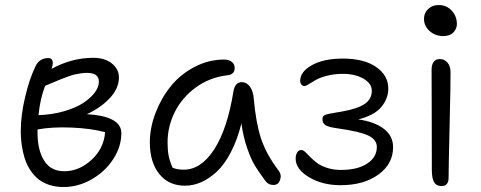

<svg xmlns="http://www.w3.org/2000/svg" viewBox="-20 -732 1921 767"><path d="M233.9 15.1Q204.1 15.1 179.2 7.3Q154.3 -0.5 137 -13.4Q119.6 -26.4 106.2 -44.9Q92.8 -63.5 84.7 -83Q76.7 -102.5 71.8 -125.5Q66.9 -148.4 64.9 -168.2Q63 -188 63 -209Q63 -272 80.6 -345.5Q98.1 -418.9 122.1 -467.8Q137.7 -500 172.9 -500Q190.9 -500 190.9 -480Q190.9 -471.7 186 -457Q266.6 -501 352.1 -501Q399.9 -501 427.5 -478Q455.1 -455.1 455.1 -422.9Q455.1 -379.4 419.2 -340.6Q383.3 -301.8 327.1 -275.9Q464.8 -267.6 464.8 -200.2Q464.8 -146.5 432.4 -96.4Q399.9 -46.4 346.2 -15.6Q292.5 15.1 233.9 15.1ZM327.1 -440.9Q314.9 -440.9 301.3 -438.7Q287.6 -436.5 277.6 -434.3Q267.6 -432.1 249.8 -425.5Q231.9 -418.9 223.9 -415.8Q215.8 -412.6 192.4 -402.6Q168.9 -392.6 160.2 -389.2Q140.1 -336.4 133.8 -272Q188.5 -273.9 235.1 -287.4Q281.7 -300.8 311.5 -320.1Q341.3 -339.4 358.2 -361.8Q375 -384.3 375 -405.8Q375 -440.9 327.1 -440.9ZM129.9 -202.1Q129.9 -132.3 156.5 -90.1Q183.1 -47.9 236.8 -47.9Q295.9 -47.9 345.5 -93.3Q395 -138.7 399.9 -204.1Q342.8 -219.2 265.6 -222.4Q188.5 -225.6 129.9 -214.8Z M718.8 9.8Q653.8 9.8 616.2 -37.1Q578.6 -84 578.6 -163.1Q578.6 -221.7 601.3 -281Q624 -340.3 662.4 -387.7Q700.7 -435.1 757.1 -464.6Q813.5 -494.1 875.5 -494.1Q894 -494.1 905.8 -485.1Q917.5 -476.1 917.5 -460Q917.5 -434.1 887.7 -431.2Q817.4 -422.9 762.2 -382.6Q707 -342.3 678.2 -284.4Q649.4 -226.6 649.4 -163.1Q649.4 -133.8 653.3 -112.3Q657.2 -90.8 668.5 -63Q684.1 -54.2 714.4 -54.2Q783.2 -54.2 835.7 -135.3Q888.2 -216.3 912.6 -367.2Q918.9 -403.8 945.8 -403.8Q965.3 -403.8 978.5 -385.7Q991.7 -367.7 993.7 -337.9Q1002.4 -240.2 1022.9 -178.2Q1043.5 -116.2 1092.8 -50.8Q1106 -33.7 1098.9 -13.4Q1091.8 6.8 1073.7 6.8Q1060.5 6.8 1052.5 2Q1044.4 -2.9 1036.6 -14.2Q1012.2 -47.4 997.6 -71.5Q982.9 -95.7 967.5 -139.9Q952.1 -184.1 944.3 -238.8Q928.2 -173.8 902.6 -124.5Q877 -75.2 846.4 -46.6Q815.9 -18.1 783.9 -4.2Q752 9.8 718.8 9.8Z M1340.3 7.8Q1267.6 7.8 1214.4 -24.2Q1161.1 -56.2 1161.1 -98.1Q1161.1 -112.8 1167 -122.8Q1172.9 -132.8 1184.1 -132.8Q1190.9 -132.8 1199.7 -124.5Q1208.5 -116.2 1219.7 -104.5Q1231 -92.8 1246.1 -81.3Q1261.2 -69.8 1286.4 -61.5Q1311.5 -53.2 1342.3 -53.2Q1408.2 -53.2 1446.8 -78.6Q1485.4 -104 1485.4 -145Q1485.4 -173.8 1451.9 -190.2Q1418.5 -206.5 1329.1 -219.2Q1292.5 -224.1 1280.3 -231.9Q1268.1 -239.7 1268.1 -255.9Q1268.1 -268.6 1278.8 -272.9Q1289.6 -277.3 1326.7 -283.2Q1337.9 -285.2 1344.2 -286.1Q1408.7 -297.4 1437 -316.9Q1465.3 -336.4 1465.3 -369.1Q1465.3 -398.9 1431.6 -418Q1397.9 -437 1349.1 -437Q1315.9 -437 1286.6 -429.4Q1257.3 -421.9 1241.7 -412.6Q1226.1 -403.3 1213.6 -395.8Q1201.2 -388.2 1197.3 -388.2Q1189 -388.2 1184.1 -394Q1179.2 -399.9 1179.2 -409.2Q1179.2 -445.8 1226.3 -471.9Q1273.4 -498 1349.1 -498Q1434.1 -498 1482.7 -464.4Q1531.2 -430.7 1531.2 -377.9Q1531.2 -338.9 1503.7 -305.2Q1476.1 -271.5 1411.1 -254.9Q1475.6 -246.1 1512.9 -217.8Q1550.3 -189.5 1550.3 -144Q1550.3 -77.1 1491.7 -34.7Q1433.1 7.8 1340.3 7.8Z M1751 -587.9Q1718.8 -587.9 1696.3 -607.9Q1673.8 -627.9 1673.8 -657.2Q1673.8 -680.2 1690.4 -696Q1707 -711.9 1731.9 -711.9Q1764.6 -711.9 1784.9 -689.2Q1805.2 -666.5 1805.2 -636.2Q1805.2 -617.7 1791.5 -602.8Q1777.8 -587.9 1751 -587.9ZM1743.2 11.2Q1723.1 11.2 1714.1 -4.2Q1705.1 -19.5 1705.1 -53.2Q1705.1 -178.2 1704.6 -295.2Q1704.1 -412.1 1704.1 -454.1Q1704.1 -473.6 1712.4 -484.9Q1720.7 -496.1 1736.8 -496.1Q1754.9 -496.1 1767.1 -482.4Q1779.3 -468.8 1779.8 -444.8Q1780.3 -403.3 1776.1 -230.7Q1772 -58.1 1772 -21Q1772 11.2 1743.2 11.2Z"/></svg>

Font: Shantell Sans Normal
Style: Regular
Weight: 300
Designer: Stephen Nixon, Anya Danilova, Shantell Martin
Foundry: Arrow Type
Version: Version 1.006;[559af2be0]